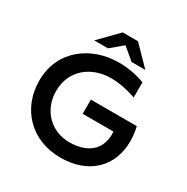

<svg xmlns="http://www.w3.org/2000/svg" viewBox="-199 -1064 1209 1243"><g transform="rotate(30 405.5 -442.0)"><path d="M419 10C632 10 759 -121 759 -307C759 -341 755 -377 746 -414H403V-308H633C643 -167 546 -105 419 -105C282 -105 180 -209 180 -350C180 -510 305 -600 447 -600C510 -600 574 -586 636 -565V-678C575 -701 509 -713 441 -713C243 -713 52 -588 52 -354C52 -148 198 10 419 10ZM230 -757H333L421 -831L509 -757H612L478 -894H364Z"/></g></svg>

Font: Chess Sans SemiBold
Style: Regular
Weight: 600
Designer: Wolf Bōese
Foundry: Wolf Bōese
Version: Version 7.223;Glyphs 3.3 (3306)